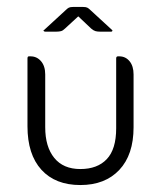

<svg xmlns="http://www.w3.org/2000/svg" viewBox="-20 -522 463 552"><path d="M205 -475 167 -440Q161 -434 155.5 -432.5Q150 -431 142 -431H110Q107 -431 105.5 -433Q104 -435 107 -436L169 -493Q174 -498 178 -500Q182 -502 190 -502H219Q227 -502 231 -500Q235 -498 240 -493L302 -436Q304 -435 303 -433Q302 -431 300 -431H267Q260 -431 254.5 -432.5Q249 -434 242 -440ZM211 10Q139 10 99 -34Q59 -78 59 -159V-354Q59 -360 63 -360H68Q86 -360 98 -346Q110 -332 110 -308V-156Q110 -100 136 -68Q162 -36 211 -36Q260 -36 287 -64.5Q314 -93 314 -153V-354Q314 -360 319 -360H323Q341 -360 352.5 -346Q364 -332 364 -308V-156Q364 -77 323 -33.5Q282 10 211 10Z"/></svg>

Font: Zain Light
Style: Regular
Weight: 300
Designer: Zain,Boutros
Foundry: Mobile Telecommunications Company (Zain), 2024
Version: Version 1.51; ttfautohint (v1.8.4)